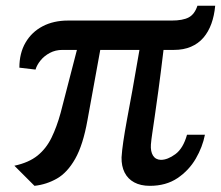

<svg xmlns="http://www.w3.org/2000/svg" viewBox="-20 -624 753 654"><path d="M97.5 9 29 -59.5Q78 -70 107.8 -94Q137.5 -118 155.5 -155Q173.5 -192 186.5 -239.5L242 -454H192.5Q169 -454 149.8 -443.8Q130.5 -433.5 118 -418Q105.5 -402.5 101 -387L46 -393.5Q46 -443 67 -479Q88 -515 125.2 -534.5Q162.5 -554 211.5 -554H564.5Q603 -554 623 -564.8Q643 -575.5 652.5 -604.5H713Q710 -571 700 -543.2Q690 -515.5 672.8 -495.5Q655.5 -475.5 630.5 -464.8Q605.5 -454 572.5 -454H537Q527 -370.5 519.5 -315.8Q512 -261 507 -226.8Q502 -192.5 498.8 -171Q495.5 -149.5 494 -131.5Q492.5 -108 501.2 -94Q510 -80 528 -79.5Q551 -79.5 577.5 -99Q604 -118.5 617 -165H678Q670 -123.5 646.8 -83.5Q623.5 -43.5 584.5 -17.2Q545.5 9 490.5 9Q459 9 437.2 -2.8Q415.5 -14.5 404.5 -36.2Q393.5 -58 394 -88Q395.5 -111.5 400 -142Q404.5 -172.5 412.2 -214.8Q420 -257 430.8 -315.5Q441.5 -374 455 -454H321.5L278 -215Q263 -130.5 236.2 -83.2Q209.5 -36 174 -15.8Q138.5 4.5 97.5 9Z"/></svg>

Font: Merriweather 20pt Medium
Style: Italic
Weight: 500
Italic angle: -7.8°
Version: Version 2.101